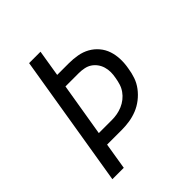

<svg xmlns="http://www.w3.org/2000/svg" viewBox="-200 -868 1001 1001"><g transform="rotate(-45 300.0 -367.5)"><path d="M54 0 175 -735H259L235 -588H321Q353 -588 384 -582.5Q415 -577 441 -562.5Q467 -548 486.5 -525Q506 -502 515.5 -473.5Q525 -445 526 -413Q527 -381 521 -349Q517 -321 507.5 -293Q498 -265 479.5 -240.5Q461 -216 436.5 -197Q412 -178 384.5 -167Q357 -156 328 -151.5Q299 -147 271 -147H162L138 0ZM174 -220H271Q290 -220 309.5 -223.5Q329 -227 348 -235Q367 -243 383.5 -256Q400 -269 412 -286Q424 -303 430 -322.5Q436 -342 439 -361Q443 -381 443 -400.5Q443 -420 437.5 -438.5Q432 -457 421 -472Q410 -487 395 -497Q380 -507 360.5 -511Q341 -515 321 -515H223Z"/></g></svg>

Font: Iosevka Aile
Style: Italic
Weight: 400
Italic angle: -9°
Designer: Belleve Invis
Foundry: Belleve Invis
Version: Version 28.0.1; ttfautohint (v1.8.4)